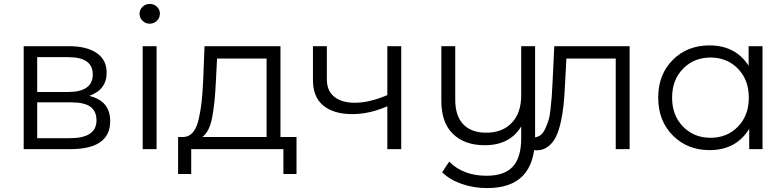

<svg xmlns="http://www.w3.org/2000/svg" viewBox="-20 -762 3921 981"><path d="M436 -272Q543 -247 543 -143Q543 0 340 0H101V-526H333Q423 -526 474 -491Q525 -456 525 -391Q525 -304 436 -272ZM170 -470V-292H328Q454 -292 454 -382Q454 -470 328 -470ZM337 -56Q473 -56 473 -147Q473 -194 442 -216.5Q411 -239 344 -239H170V-56Z M693 -692Q693 -712 708 -727Q723 -742 745 -742Q767 -742 782 -727.5Q797 -713 797 -693Q797 -671 782 -656Q767 -641 745 -641Q723 -641 708 -656Q693 -671 693 -692ZM709 0V-526H780V0Z M1413 -62H1495V127H1428V0H957V127H890V-62H920Q948 -64 967 -87.5Q986 -111 996 -156.5Q1006 -202 1010.5 -244Q1015 -286 1018 -350L1025 -526H1413ZM1083 -346Q1078 -234 1064 -161.5Q1050 -89 1014 -62H1342V-463H1089Z M1959 -526H2030V0H1959V-219Q1868 -179 1780 -179Q1685 -179 1632 -222.5Q1579 -266 1579 -353V-526H1650V-357Q1650 -298 1688 -267.5Q1726 -237 1793 -237Q1867 -237 1959 -276Z M2643 -526H2714V-64Q2714 70 2653 134.5Q2592 199 2469 199Q2400 199 2338.5 177.5Q2277 156 2239 118L2275 64Q2347 136 2466 136Q2557 136 2600 89.5Q2643 43 2643 -55V-116Q2585 -20 2457 -20Q2354 -20 2294.5 -77.5Q2235 -135 2235 -246V-526H2306V-253Q2306 -170 2347 -127Q2388 -84 2464 -84Q2547 -84 2595 -134.5Q2643 -185 2643 -275Z M2812 -526H3197V0H3126V-463H2874L2867 -333Q2864 -271 2859.5 -226Q2855 -181 2844.5 -135Q2834 -89 2819 -60Q2804 -31 2779.5 -12.5Q2755 6 2722 6Q2704 6 2671 -1L2676 -62Q2690 -59 2701 -59Q2722 -59 2738 -69Q2754 -79 2764.5 -101.5Q2775 -124 2782 -145.5Q2789 -167 2793 -205Q2797 -243 2799 -268Q2801 -293 2803 -338Z M3805 -526H3876V0H3808V-104Q3742 5 3605 5Q3492 5 3417.5 -70Q3343 -145 3343 -263Q3343 -381 3417 -455.5Q3491 -530 3605 -530Q3738 -530 3805 -426ZM3610 -58Q3695 -58 3750.5 -115Q3806 -172 3806 -263Q3806 -354 3750.5 -411Q3695 -468 3610 -468Q3526 -468 3470 -411Q3414 -354 3414 -263Q3414 -172 3470 -115Q3526 -58 3610 -58Z"/></svg>

Font: mBank
Style: Regular
Weight: 400
Designer: Julieta Ulanovsky
Foundry: Julieta Ulanovsky
Version: Version 7.200;PS 007.200;hotconv 1.0.88;makeotf.lib2.5.64775